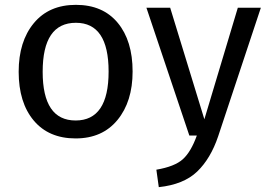

<svg xmlns="http://www.w3.org/2000/svg" viewBox="-20 -559 1106 792"><path d="M527 -264Q527 -140 464.5 -64Q402 12 292 12Q181 12 119 -62Q57 -136 57 -263Q57 -388 119.5 -463.5Q182 -539 293 -539Q404 -539 465.5 -465Q527 -391 527 -264ZM1056 -527 880 3Q849 95 793.5 148.5Q738 202 635 213L625 141Q701 128 734.5 97.5Q768 67 792 0H761L584 -527H682L823 -67L961 -527ZM293 -465Q156 -465 156 -263Q156 -62 292 -62Q428 -62 428 -264Q428 -465 293 -465Z"/></svg>

Font: Fira Sans
Style: Regular
Weight: 400
Designer: Carrois Corporate & Edenspiekermann AG
Foundry: Carrois Corporate GbR & Edenspiekermann AG
Version: Version 4.106;PS 004.106;hotconv 1.0.70;makeotf.lib2.5.58329